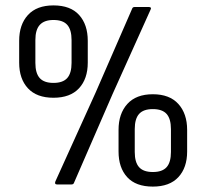

<svg xmlns="http://www.w3.org/2000/svg" viewBox="-20 -683 764 711"><path d="M191 0Q181 0 185 -11L334 -340L469 -650Q471 -657 478 -657H532Q537 -657 538.5 -654Q540 -651 537 -646L397 -335L254 -6Q252 0 245 0ZM178 -321Q116 -321 83.5 -356Q51 -391 51 -451V-532Q51 -592 83.5 -627.5Q116 -663 178 -663Q241 -663 273 -627.5Q305 -592 305 -532V-451Q305 -391 272.5 -356Q240 -321 178 -321ZM178 -376Q213 -376 229 -394Q245 -412 245 -450V-535Q245 -573 229 -591Q213 -609 178 -609Q144 -609 127.5 -591Q111 -573 111 -535V-450Q111 -412 127 -394Q143 -376 178 -376ZM546 8Q483 8 451 -27Q419 -62 419 -122V-202Q419 -262 451.5 -298Q484 -334 546 -334Q608 -334 640.5 -298Q673 -262 673 -202V-122Q673 -62 640.5 -27Q608 8 546 8ZM546 -46Q581 -46 597 -64Q613 -82 613 -120V-205Q613 -243 597 -261Q581 -279 546 -279Q511 -279 495 -261Q479 -243 479 -205V-120Q479 -82 495 -64Q511 -46 546 -46Z"/></svg>

Font: Sofia Sans Condensed
Style: Regular
Weight: 400
Designer: Botio Nikoltchev, Ani Petrova
Foundry: lettersoup
Version: Version 4.100